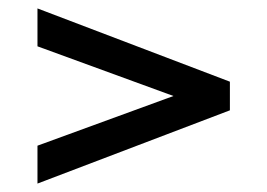

<svg xmlns="http://www.w3.org/2000/svg" viewBox="-20 -578 635 456"><path d="M69 -142V-232L392 -350L69 -468V-558L526 -384V-316Z"/></svg>

Font: Pathway Extreme 8pt Thin 12pt SemiBold
Style: Regular
Weight: 600
Version: Version 1.001;gftools[0.9.26]